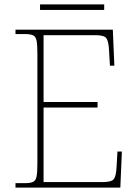

<svg xmlns="http://www.w3.org/2000/svg" viewBox="-20 -848 625 868"><path d="M50 0V-20H93Q118 -20 130 -26Q142 -32 145.5 -51Q149 -70 149 -108V-606Q149 -645 145.5 -663.5Q142 -682 130 -688Q118 -694 93 -694H50V-714H490L497 -551H477L473 -620Q471 -661 461 -675Q451 -689 412 -689H177V-387H421V-362H177V-25H446Q485 -25 495 -39Q505 -53 507 -94L511 -163H531L524 0ZM161 -803V-828H451V-803Z"/></svg>

Font: Noto Serif Tibetan Thin
Style: Regular
Weight: 250
Version: Version 2.103